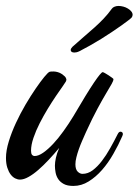

<svg xmlns="http://www.w3.org/2000/svg" viewBox="-54 -613 459 636"><path d="M351.1 -162.1Q338.4 -132.8 321.5 -103.3Q304.7 -73.7 284.2 -50.3Q263.7 -26.9 239.7 -12Q215.8 2.9 189 2.9Q168.9 2.9 157 -3.7Q145 -10.3 138.7 -20Q132.3 -29.8 130.1 -41.7Q127.9 -53.7 127.9 -64Q127.9 -75.2 131.1 -90.1Q134.3 -105 142.1 -123Q125 -102.5 107.4 -83.7Q89.8 -64.9 73 -50.3Q56.2 -35.6 40.5 -26.9Q24.9 -18.1 12.2 -18.1Q4.4 -18.1 -3.9 -22.2Q-12.2 -26.4 -18.8 -35.2Q-25.4 -43.9 -29.8 -57.6Q-34.2 -71.3 -34.2 -89.8Q-34.2 -114.3 -24.9 -144.5Q-15.6 -174.8 -1.2 -205.8Q13.2 -236.8 30.5 -266.4Q47.9 -295.9 64 -319.3Q80.1 -342.8 92.5 -357.9Q105 -373 109.9 -375Q110.8 -375.5 114.7 -376Q118.7 -376.5 124.5 -376.2Q130.4 -376 137.5 -374Q144.5 -372.1 151.9 -367.2Q158.2 -362.3 160.6 -359.9Q163.1 -357.4 164.1 -355Q166.5 -350.6 165.8 -347.7Q165 -344.7 164.1 -342.8Q162.6 -339.8 153.6 -327.1Q144.5 -314.5 131.6 -295.4Q118.7 -276.4 104.2 -252.7Q89.8 -229 77.4 -204.6Q64.9 -180.2 56.9 -156.5Q48.8 -132.8 48.8 -113.8Q48.8 -104 52.2 -100.1Q55.7 -96.2 61 -96.2Q73.2 -96.2 89.1 -107.2Q105 -118.2 122.1 -136.5Q139.2 -154.8 156.2 -178.5Q173.3 -202.1 189 -228Q233.9 -304.7 257.3 -339.4Q280.8 -374 286.1 -374Q288.1 -374 293.7 -370.8Q299.3 -367.7 305.7 -363.5Q312 -359.4 316.9 -355.7Q321.8 -352.1 321.8 -351.1Q321.8 -345.2 315.7 -334.7Q309.6 -324.2 297.9 -304.4Q286.1 -284.7 269.3 -253.7Q252.4 -222.7 231 -175.8Q224.6 -161.6 218.3 -147Q211.9 -132.3 207 -118.4Q202.1 -104.5 199 -91.8Q195.8 -79.1 195.8 -68.8Q195.8 -51.8 203.4 -44.4Q210.9 -37.1 219.2 -37.1Q237.3 -37.1 253.2 -49.1Q269 -61 283.4 -79.8Q297.9 -98.6 311 -122.1Q324.2 -145.5 335.9 -168.9Q339.8 -176.8 345.2 -176.8Q348.1 -176.8 350.6 -174.8Q353 -172.9 353 -168.9Q353 -167.5 352.5 -166Q352.1 -164.6 351.1 -162.1ZM316.4 -584Q319.3 -588.4 325.4 -590.8Q331.5 -593.3 338.4 -593.3Q346.2 -593.3 354.5 -591.1Q362.8 -588.9 369.6 -584.7Q376.5 -580.6 380.9 -575.2Q385.3 -569.8 385.3 -564Q385.3 -559.6 382.3 -555.2Q380.4 -552.7 371.3 -545.7Q362.3 -538.6 348.4 -528.8Q334.5 -519 317.1 -507.3Q299.8 -495.6 281.2 -484.1Q262.7 -472.7 244.1 -462.2Q225.6 -451.7 210 -443.8Q204.1 -440.9 199.7 -439.9Q195.3 -439 192.4 -439Q186 -439 183.1 -441.4Q180.2 -443.8 180.2 -447.3Q180.2 -452.1 186 -458Q206.1 -476.1 224.1 -491.5Q242.2 -506.8 258.5 -521.5Q274.9 -536.1 289.3 -551.3Q303.7 -566.4 316.4 -584Z"/></svg>

Font: Mervale Script
Style: Regular
Weight: 400
Designer: Astigmatic (AOETI)
Foundry: Astigmatic (AOETI)
Version: Version 1.000